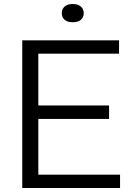

<svg xmlns="http://www.w3.org/2000/svg" viewBox="-20 -942 665 962"><path d="M91.5 0V-740H576.5V-673H172V-413.5H526.5V-346H172V-67H581.5V0ZM344.5 -830.5Q318 -830.5 303.8 -842.8Q289.5 -855 289.5 -876Q289.5 -896.5 303.8 -909.2Q318 -922 344.5 -922Q371 -922 385.2 -909.2Q399.5 -896.5 399.5 -876Q399.5 -855 385.2 -842.8Q371 -830.5 344.5 -830.5Z"/></svg>

Font: Encode Sans Semi Expanded
Style: Regular
Weight: 400
Width: 6
Designer: Multiple Designers
Foundry: Impallari Type
Version: Version 3.000; ttfautohint (v1.8.3) -l 8 -r 50 -G 200 -x 14 